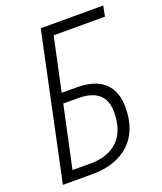

<svg xmlns="http://www.w3.org/2000/svg" viewBox="-133 -800 747 886"><g transform="rotate(-20 240.0 -357.0)"><path d="M169 0Q282 0 349 -61.5Q416 -123 416 -239Q416 -316 371.5 -358.5Q327 -401 232 -401H162L218 -663H470L480 -714H173L22 0ZM152 -352H224Q359 -352 359 -236Q359 -144 310.5 -96.5Q262 -49 178 -49H87Z"/></g></svg>

Font: Noto Sans UI SemiCondensed Light
Style: Italic
Weight: 300
Width: 4
Designer: Monotype Design Team
Foundry: Monotype Imaging Inc.
Version: 1.001